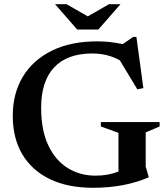

<svg xmlns="http://www.w3.org/2000/svg" viewBox="-20 -878 791 910"><path d="M670.5 -88.5 684.5 -40.5V-37.5Q570.5 12 421 12Q301.5 12 216.5 -29Q131.5 -70 86 -146.2Q40.5 -222.5 40.5 -329Q40.5 -435 88.2 -514.2Q136 -593.5 225.8 -637.8Q315.5 -682 441 -682Q471 -682 499.2 -679Q527.5 -676 562 -669L611 -703H626.5L659.5 -460.5L631 -454.5L548 -592Q490 -624.5 417.5 -624.5Q298.5 -624.5 236.8 -558.8Q175 -493 175 -367Q175 -261.5 208.5 -190Q242 -118.5 300.2 -82Q358.5 -45.5 432.5 -45.5Q493 -45.5 541.5 -65V-248.5L458 -278.5V-299.5H736.5V-278.5L670.5 -250.5ZM551 -858 446 -738H346L241 -858H295.5L396 -800.5L496.5 -858Z"/></svg>

Font: Newsreader Text SemiBold
Style: Regular
Weight: 600
Designer: Hugues Gentile
Foundry: Production Type
Version: Version 1.001